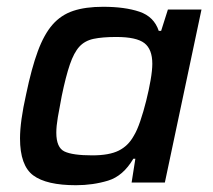

<svg xmlns="http://www.w3.org/2000/svg" viewBox="-20 -538 629 566"><path d="M204 8Q117 8 78 -21Q39 -50 39 -130Q39 -155 43.5 -187.5Q48 -220 57 -260Q73 -337 91.5 -387Q110 -437 135 -465.5Q160 -494 196 -506Q232 -518 284 -518Q348 -518 391 -503.5Q434 -489 448 -447H455L475 -510H574L466 0H368L379 -70H373Q343 -19 298.5 -5.5Q254 8 204 8ZM252 -80Q302 -80 330 -94Q358 -108 374 -137Q384 -153 393.5 -181Q403 -209 411 -241Q419 -273 424 -302Q429 -331 429 -350Q429 -393 405.5 -411Q382 -429 323 -429Q282 -429 256 -423.5Q230 -418 214 -400.5Q198 -383 186 -348Q174 -313 162 -255Q155 -219 150.5 -192.5Q146 -166 146 -147Q146 -103 170 -91.5Q194 -80 252 -80Z"/></svg>

Font: Saira Medium
Style: Italic
Weight: 500
Italic angle: -12°
Designer: Hector Gatti with collaboration of the Omnibus-Type team
Foundry: Omnibus-Type
Version: Version 1.100; ttfautohint (v1.8.3)